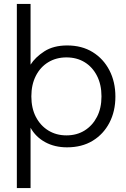

<svg xmlns="http://www.w3.org/2000/svg" viewBox="-20 -740 645 980"><path d="M66 220V-720H136V-410Q160 -448 206.5 -478Q253 -508 323 -508Q398 -508 453 -474Q508 -440 538.5 -381Q569 -322 569 -247Q569 -172 538.5 -113.5Q508 -55 453 -21.5Q398 12 322 12Q259 12 210.5 -14.5Q162 -41 136 -88V220ZM319 -49Q372 -49 412 -74Q452 -99 475 -143.5Q498 -188 498 -248Q498 -308 475 -353Q452 -398 412 -422.5Q372 -447 319 -447Q267 -447 226.5 -422.5Q186 -398 163 -353Q140 -308 140 -248Q140 -188 163 -143.5Q186 -99 226.5 -74Q267 -49 319 -49Z"/></svg>

Font: Host Grotesk Light Light
Style: Regular
Weight: 300
Version: Version 1.003